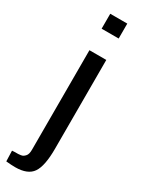

<svg xmlns="http://www.w3.org/2000/svg" viewBox="-244 -771 710 947"><g transform="rotate(30 111.5 -298.0)"><path d="M169 -536V-30Q169 68 142 107.5Q115 147 44 147Q23 147 -8 144L-10 84Q-4 83 7 83Q18 83 24 83Q30 83 39 81.5Q48 80 53 76.5Q58 73 63 67.5Q68 62 70.5 53Q73 44 73 31V-536ZM169 -743V-658H72V-743Z"/></g></svg>

Font: Myanmar Chatu
Style: Regular
Weight: 400
Designer: Danh Hong
Foundry: Google Inc.
Version: Version 2.00 November 20, 2015